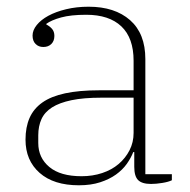

<svg xmlns="http://www.w3.org/2000/svg" viewBox="-20 -540 567 572"><path d="M215 12Q140 12 98 -25Q56 -62 56 -124Q56 -161 68 -188.5Q80 -216 106 -234.5Q132 -253 174 -262Q216 -271 275 -271H378V-359Q378 -427 341.5 -461.5Q305 -496 237 -496Q191 -496 162 -488Q133 -480 118 -469V-467Q128 -462 135 -454Q142 -446 142 -433Q142 -418 133 -409Q124 -400 109 -400Q95 -400 86 -409Q77 -418 77 -434Q77 -450 89.5 -465.5Q102 -481 124 -493Q146 -505 177 -512.5Q208 -520 244 -520Q322 -520 367.5 -480Q413 -440 413 -364V-21H492V-3Q482 2 463.5 5Q445 8 430 8Q403 8 391.5 -3.5Q380 -15 380 -43V-87H377Q370 -69 357.5 -51.5Q345 -34 325.5 -20Q306 -6 278.5 3Q251 12 215 12ZM223 -15Q256 -15 284.5 -24.5Q313 -34 333.5 -51.5Q354 -69 366 -92.5Q378 -116 378 -144V-249H282Q229 -249 193 -241.5Q157 -234 135 -220Q113 -206 103.5 -185Q94 -164 94 -137V-114Q94 -70 127 -42.5Q160 -15 223 -15Z"/></svg>

Font: IBM Plex Serif ExtraLight
Style: Regular
Weight: 200
Designer: Mike Abbink, Paul van der Laan, Pieter van Rosmalen
Foundry: Bold Monday
Version: Version 2.5